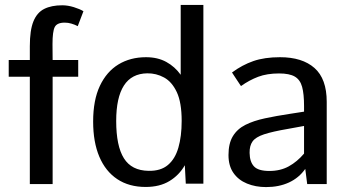

<svg xmlns="http://www.w3.org/2000/svg" viewBox="-20 -741 1390 773"><path d="M100.1 0V-432.1H15.1V-499.5H100.1V-555.2Q100.1 -619.1 114.5 -654.8Q128.9 -690.4 158 -705.1Q187 -719.7 230.5 -719.7Q252.9 -719.7 277.3 -712.2Q301.8 -704.6 315.9 -695.8L293 -635.7Q280.8 -642.1 267.3 -646Q253.9 -649.9 240.7 -649.9Q209.5 -649.9 200.4 -632.1Q191.4 -614.3 191.4 -563.5L191.9 -499.5H294.9V-432.1H191.9V0Z M566.4 11.7Q499.5 11.7 452.1 -19.8Q404.8 -51.3 379.9 -110.1Q355 -168.9 355 -251.5Q355 -337.9 382.1 -395.3Q409.2 -452.6 457 -481.7Q504.9 -510.7 567.9 -510.7Q614.7 -510.7 649.4 -491.7Q684.1 -472.7 707.5 -439.9V-721.2H798.8V-1.5H728L724.1 -75.7Q701.2 -35.6 662.1 -12Q623 11.7 566.4 11.7ZM578.1 -53.2Q627 -52.2 656 -76.7Q685.1 -101.1 698.2 -146.7Q711.4 -192.4 711.4 -254.4Q711.4 -328.1 691.9 -369.9Q672.4 -411.6 640.6 -429Q608.9 -446.3 572.8 -445.8Q509.8 -444.8 478.8 -396.5Q447.8 -348.1 447.8 -253.9Q447.8 -153.3 478.8 -103.8Q509.8 -54.2 578.1 -53.2Z M1051.3 12.2Q1008.8 12.2 974.4 -2Q939.9 -16.1 919.9 -44.7Q899.9 -73.2 899.9 -116.7Q899.9 -163.6 917.5 -192.6Q935.1 -221.7 968 -238.3Q1001 -254.9 1046.6 -264.6Q1092.3 -274.4 1147.5 -282.7L1204.1 -291.5V-314.5Q1204.1 -362.8 1196.3 -391.4Q1188.5 -419.9 1167 -432.6Q1145.5 -445.3 1103.5 -445.3Q1055.2 -445.3 1019.5 -431.9Q983.9 -418.5 950.2 -394.5Q950.2 -394.5 944.6 -402.8Q939 -411.1 931.9 -421.9Q924.8 -432.6 919.4 -440.9Q914.1 -449.2 914.1 -449.2Q955.1 -479.5 1000 -495.1Q1044.9 -510.7 1107.4 -510.7Q1196.8 -510.7 1246.1 -467.3Q1295.4 -423.8 1295.4 -331.1V0H1216.8L1209 -61Q1183.6 -24.9 1143.3 -6.3Q1103 12.2 1051.3 12.2ZM1064.5 -52.7Q1108.9 -52.7 1142.6 -71.3Q1176.3 -89.8 1204.1 -122.6V-233.9L1140.1 -222.2Q1076.7 -211.4 1043 -200.2Q1009.3 -189 996.8 -171.6Q984.4 -154.3 984.9 -125.5Q985.4 -89.8 1002.4 -71.3Q1019.5 -52.7 1064.5 -52.7Z"/></svg>

Font: Pontano Sans Medium
Style: Regular
Weight: 500
Designer: Vernon Adams
Foundry: Vernon Adams
Version: Version 2.001